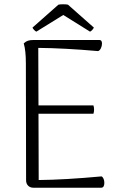

<svg xmlns="http://www.w3.org/2000/svg" viewBox="-20 -878 571 898"><path d="M468 -23Q468 0 453 0H136Q121 0 111.5 -9.5Q102 -19 102 -35L101 -582Q101 -642 91 -675Q100 -684 110.5 -687.5Q121 -691 138 -691H445Q457 -691 457 -674Q457 -663 452 -652.5Q447 -642 439 -639Q279 -653 159 -654L160 -385H417Q420 -376 420 -365Q420 -355 417 -346H160L161 -36Q282 -37 455 -53Q461 -50 464.5 -41.5Q468 -33 468 -23ZM419 -749Q417 -744 411.5 -738Q406 -732 401 -730L276 -808L150 -730Q145 -732 139 -738.5Q133 -745 132 -749L253 -856Q259 -858 275 -858Q292 -858 298 -856Z"/></svg>

Font: Arima Madurai Light
Style: Regular
Weight: 300
Designer: Joana Correia and Natanael Gama
Foundry: NDISCOVER
Version: Version 1.020